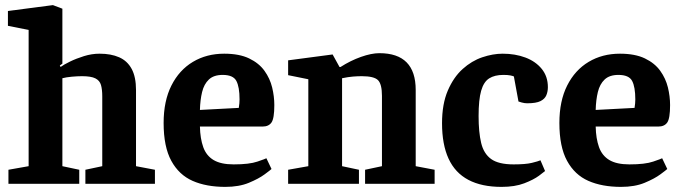

<svg xmlns="http://www.w3.org/2000/svg" viewBox="-20 -719 2674 751"><path d="M13 0V-55L92 -69V-602L11 -618V-676L187 -699L224 -685V-470L214 -463L217 -457Q229 -466 253.5 -478Q278 -490 308.5 -499.5Q339 -509 370 -509Q414 -509 446 -495Q478 -481 495 -449.5Q512 -418 512 -367V-69L586 -55V0H314V-55L380 -69V-342Q380 -369 375 -386.5Q370 -404 353 -412.5Q336 -421 301 -421Q283 -421 261 -419Q239 -417 224 -413V-69L290 -55V0Z M861 12Q787 12 733.5 -11.5Q680 -35 650 -90Q620 -145 620 -238Q620 -324 650.5 -384.5Q681 -445 734.5 -477Q788 -509 857 -509Q916 -509 954.5 -490.5Q993 -472 1014.5 -442Q1036 -412 1044.5 -377Q1053 -342 1053 -308Q1053 -256 1042 -240Q1031 -224 1007 -224H762Q763 -177 775 -143.5Q787 -110 815.5 -93Q844 -76 894 -76Q955 -76 987 -87Q1019 -98 1022 -100L1042 -58Q1038 -54 1015 -37Q992 -20 953.5 -4Q915 12 861 12ZM762 -289 914 -297Q917 -315 917 -330Q917 -379 904.5 -402.5Q892 -426 851 -426Q816 -426 797 -408Q778 -390 770.5 -359Q763 -328 762 -289Z M1107 0V-55L1186 -69V-409L1107 -425V-483L1281 -506L1308 -457H1312Q1351 -482 1392 -496.5Q1433 -511 1464 -511Q1535 -511 1570.5 -475Q1606 -439 1606 -367V-69L1680 -55V0H1408V-55L1474 -69V-344Q1474 -390 1458.5 -405.5Q1443 -421 1395 -421Q1379 -421 1360.5 -419.5Q1342 -418 1318 -413V-69L1384 -55V0Z M1942 12Q1864 12 1812 -15.5Q1760 -43 1734.5 -98.5Q1709 -154 1709 -237Q1709 -312 1731.5 -364.5Q1754 -417 1789.5 -449Q1825 -481 1866.5 -495Q1908 -509 1946 -509Q1995 -509 2035 -494Q2075 -479 2099 -449.5Q2123 -420 2123 -378Q2123 -361 2117 -346.5Q2111 -332 2094 -323.5Q2077 -315 2042 -315Q2032 -315 2021 -318Q2010 -321 2008 -322L1990 -420Q1986 -422 1976 -424Q1966 -426 1949 -426Q1915 -426 1893.5 -412.5Q1872 -399 1862 -364Q1852 -329 1852 -265Q1852 -202 1862 -160Q1872 -118 1901 -97Q1930 -76 1989 -76Q2036 -76 2060.5 -82Q2085 -88 2094 -92L2112 -50Q2109 -47 2088 -31.5Q2067 -16 2030.5 -2Q1994 12 1942 12Z M2409 12Q2335 12 2281.5 -11.5Q2228 -35 2198 -90Q2168 -145 2168 -238Q2168 -324 2198.5 -384.5Q2229 -445 2282.5 -477Q2336 -509 2405 -509Q2464 -509 2502.5 -490.5Q2541 -472 2562.5 -442Q2584 -412 2592.5 -377Q2601 -342 2601 -308Q2601 -256 2590 -240Q2579 -224 2555 -224H2310Q2311 -177 2323 -143.5Q2335 -110 2363.5 -93Q2392 -76 2442 -76Q2503 -76 2535 -87Q2567 -98 2570 -100L2590 -58Q2586 -54 2563 -37Q2540 -20 2501.5 -4Q2463 12 2409 12ZM2310 -289 2462 -297Q2465 -315 2465 -330Q2465 -379 2452.5 -402.5Q2440 -426 2399 -426Q2364 -426 2345 -408Q2326 -390 2318.5 -359Q2311 -328 2310 -289Z"/></svg>

Font: Faustina
Style: Bold
Weight: 700
Designer: Alfonso Garcia
Foundry: http://www.omnibus-type.com
Version: Version 1.200